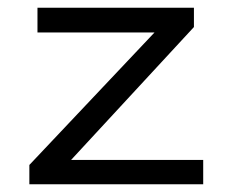

<svg xmlns="http://www.w3.org/2000/svg" viewBox="-20 -477 603 497"><path d="M56 0V-50L380 -393H77V-457H482V-407L164 -63H506V0Z"/></svg>

Font: Inconsolata SemiExpanded Thin
Style: Regular
Weight: 100
Width: 6
Monospace: yes
Designer: Raph Levien, Cyreal, Brenton Simpson
Foundry: Raph Levien, Cyreal, Google
Version: Version 3.100; ttfautohint (v1.8.4.7-5d5b)